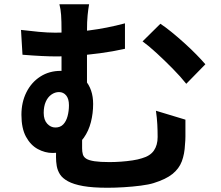

<svg xmlns="http://www.w3.org/2000/svg" viewBox="-20 -829 1040 905"><path d="M400 -809Q396 -787 393 -757.5Q390 -728 390 -683Q390 -665 390 -625.5Q390 -586 390 -539.5Q390 -493 390 -449.5Q390 -406 390 -381L270 -428Q270 -454 270 -489Q270 -524 270 -561.5Q270 -599 270 -631.5Q270 -664 270 -683Q270 -730 268 -758.5Q266 -787 260 -809ZM736 -717Q759 -702 788.5 -678Q818 -654 848.5 -626.5Q879 -599 905 -572.5Q931 -546 948 -526L858 -434Q831 -468 793.5 -506Q756 -544 718.5 -578.5Q681 -613 652 -634ZM79 -688Q120 -683 162.5 -679Q205 -675 240 -675Q315 -675 399 -685.5Q483 -696 569 -719V-599Q511 -586 450.5 -578Q390 -570 337.5 -566.5Q285 -563 249 -563Q217 -563 176 -565Q135 -567 86 -571ZM368 -224Q368 -214 367.5 -197.5Q367 -181 367 -163Q367 -145 367 -130Q367 -114 370.5 -101.5Q374 -89 386.5 -81Q399 -73 425.5 -69Q452 -65 496 -65Q522 -65 550 -67Q578 -69 604.5 -73Q631 -77 649 -83Q688 -94 705.5 -119.5Q723 -145 723 -183Q723 -213 721.5 -242.5Q720 -272 715 -307L854 -265Q854 -239 854 -220.5Q854 -202 854 -185.5Q854 -169 852 -148Q850 -103 837 -68.5Q824 -34 793 -9Q762 16 704 34Q682 41 643.5 46Q605 51 563.5 53.5Q522 56 487 56Q417 56 372 48Q327 40 300.5 25.5Q274 11 262.5 -7.5Q251 -26 247.5 -46.5Q244 -67 244 -88Q244 -114 244.5 -140.5Q245 -167 246 -188ZM419 -339Q419 -295 408.5 -253.5Q398 -212 375 -179.5Q352 -147 316 -127.5Q280 -108 228 -108Q192 -108 158 -126.5Q124 -145 102.5 -184.5Q81 -224 81 -288Q81 -347 104.5 -394Q128 -441 170 -468Q212 -495 266 -495Q343 -495 381 -451.5Q419 -408 419 -339ZM241 -228Q264 -228 278 -242.5Q292 -257 298.5 -281.5Q305 -306 305 -333Q305 -363 292 -379Q279 -395 258 -395Q239 -395 222 -383Q205 -371 195.5 -349Q186 -327 186 -297Q186 -264 202.5 -246Q219 -228 241 -228Z"/></svg>

Font: Noto Sans SC Thin
Style: Bold
Weight: 700
Version: Version 2.004-H2;hotconv 1.0.118;makeotfexe 2.5.65603